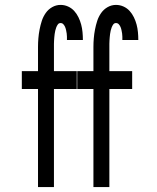

<svg xmlns="http://www.w3.org/2000/svg" viewBox="-20 -763 640 783"><path d="M135 0V-400H69V-473H135V-571Q135 -589 136.5 -607Q138 -625 141.5 -643Q145 -661 150.5 -678Q156 -695 166.5 -710Q177 -725 193 -734Q209 -743 227 -743Q243 -743 257.5 -736.5Q272 -730 282.5 -718.5Q293 -707 300 -692.5Q307 -678 311 -663Q315 -648 316.5 -632Q318 -616 318 -601V-600H253Q253 -607 253 -613.5Q253 -620 252 -626.5Q251 -633 249.5 -640Q248 -647 245.5 -653Q243 -659 238.5 -664Q234 -669 227 -669Q220 -669 216 -663.5Q212 -658 209.5 -651.5Q207 -645 205.5 -638.5Q204 -632 203 -625Q202 -618 201.5 -611.5Q201 -605 200.5 -598Q200 -591 200 -584.5Q200 -578 200 -571V-473H293V-400H200V0ZM361 0V-400H295V-473H361V-571Q361 -589 362.5 -607Q364 -625 367.5 -643Q371 -661 376.5 -678Q382 -695 392.5 -710Q403 -725 419 -734Q435 -743 453 -743Q469 -743 483.5 -736.5Q498 -730 508.5 -718.5Q519 -707 526 -692.5Q533 -678 537 -663Q541 -648 542.5 -632Q544 -616 544 -601V-600H479Q479 -607 479 -613.5Q479 -620 478 -626.5Q477 -633 475.5 -640Q474 -647 471.5 -653Q469 -659 464.5 -664Q460 -669 453 -669Q446 -669 442 -663.5Q438 -658 435.5 -651.5Q433 -645 431.5 -638.5Q430 -632 429 -625Q428 -618 427.5 -611.5Q427 -605 426.5 -598Q426 -591 426 -584.5Q426 -578 426 -571V-473H519V-400H426V0Z"/></svg>

Font: Iosevka Extended
Style: Regular
Weight: 400
Width: 7
Monospace: yes
Designer: Belleve Invis
Foundry: Belleve Invis
Version: Version 32.5.0; ttfautohint (v1.8.4)